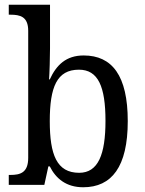

<svg xmlns="http://www.w3.org/2000/svg" viewBox="-20 -780 610 810"><path d="M331 10C451 10 519 -76 519 -269C519 -461 453 -546 333 -546C259 -546 218 -506 190 -445H187C189 -470 191 -540 191 -576V-760H17V-718H24C65 -718 99 -710 99 -650V-114C99 -51 65 -42 24 -42H17V0H167L184 -78H190C216 -26 260 10 331 10ZM314 -51C219 -51 190 -128 190 -269C190 -413 220 -486 313 -486C394 -486 425 -415 425 -270C425 -128 394 -51 314 -51Z"/></svg>

Font: Noto Serif Thai SemiCondensed
Style: Regular
Weight: 400
Width: 4
Designer: Monotype Design Team
Foundry: Monotype Imaging Inc.
Version: Version 2.002